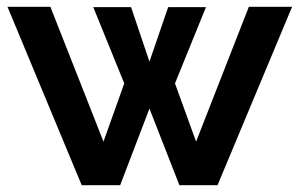

<svg xmlns="http://www.w3.org/2000/svg" viewBox="-20 -544 879 564"><path d="M711 -524H838L619 0H507L419 -225L333 0H220L2 -524H128L284 -128L345 -299L254 -523H365L419 -363L474 -523H585L494 -299L556 -128Z"/></svg>

Font: Raleway Thin
Style: Bold
Weight: 700
Version: Version 4.026